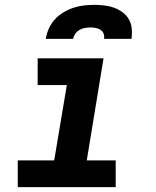

<svg xmlns="http://www.w3.org/2000/svg" viewBox="-20 -770 640 790"><path d="M53 0V-110H203L255 -420H135V-530H406L337 -110H456V0ZM168 -610Q172 -632 181 -652.5Q190 -673 205.5 -690Q221 -707 241 -719Q261 -731 282 -738Q303 -745 324.5 -747.5Q346 -750 368 -750Q389 -750 410 -747.5Q431 -745 450 -738Q469 -731 485 -719Q501 -707 510.5 -690Q520 -673 522 -652Q524 -631 521 -610H408Q410 -621 406.5 -631Q403 -641 394 -647Q385 -653 374 -655Q363 -657 352 -657Q341 -657 329.5 -655Q318 -653 307.5 -647Q297 -641 290 -631Q283 -621 281 -610Z"/></svg>

Font: Iosevka Curly XBdExObl
Style: Regular
Weight: 800
Width: 7
Italic angle: -9°
Monospace: yes
Designer: Belleve Invis
Foundry: Belleve Invis
Version: Version 11.1.0; ttfautohint (v1.8.3)